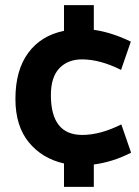

<svg xmlns="http://www.w3.org/2000/svg" viewBox="-20 -712 541 747"><path d="M345 -72V15H229V-76Q144 -95 92 -158.5Q40 -222 40 -327Q40 -439 90 -506.5Q140 -574 229 -592V-692H345V-596Q415 -586 489 -550L451 -440Q369 -481 299 -481Q244 -481 211 -446.5Q178 -412 178 -342Q178 -187 300 -187Q370 -187 452 -228L490 -118Q420 -82 345 -72Z"/></svg>

Font: XXII Aven Bold
Style: Regular
Weight: 700
Designer: Lecter Johnson
Foundry: Doubletwo Studios
Version: Version 1.001